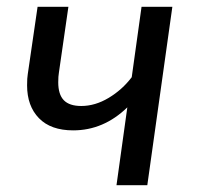

<svg xmlns="http://www.w3.org/2000/svg" viewBox="-20 -547 586 567"><path d="M415 0H324L356 -230Q286 -162 196 -162Q130 -162 95 -198Q60 -234 60 -295Q60 -317 62 -328L91 -527H182L154 -333Q152 -322 152 -304Q152 -268 168.5 -251Q185 -234 220 -234Q261 -234 301 -258Q341 -282 369 -319L398 -527H489Z"/></svg>

Font: Fira Sans
Style: Italic
Weight: 400
Italic angle: -8°
Designer: bBox Type GmbH & Carrois Corporate GbR & Edenspiekermann AG
Foundry: bBox Type GmbH & Carrois Corporate GbR & Edenspiekermann AG
Version: Version 4.301